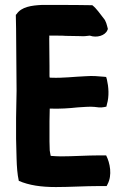

<svg xmlns="http://www.w3.org/2000/svg" viewBox="-20 -758 508 776"><path d="M44 -693C44 -675 45 -659 45 -643C45 -560 47 -474 47 -391C47 -356 45 -318 45 -281V-197C45 -174 47 -139 47 -117C48 -84 50 -54 56 -27C98 -9 146 -2 206 -2C262 -2 325 -6 378 -6H411L415 -14C434 -50 425 -99 409 -130H381C332 -130 275 -126 226 -126C213 -126 200 -127 185 -128C184 -131 183 -139 181 -150C181 -158 180 -179 180 -187V-268C180 -284 181 -301 181 -319H186C224 -318 257 -320 294 -324C312 -325 345 -328 361 -326C372 -325 385 -322 400 -325L410 -327L412 -336C422 -369 419 -407 412 -437L409 -447L398 -448C376 -450 355 -452 327 -450C278 -448 235 -442 187 -444H181C181 -446 180 -448 180 -450V-492C180 -520 179 -576 179 -603C179 -606 180 -608 179 -614H213C225 -614 237 -614 246 -613H247C267 -613 284 -612 305 -612C316 -611 330 -612 343 -614C371 -604 405 -614 414 -636L416 -641C412 -656 409 -673 398 -685C385 -701 371 -723 353 -737H347C303 -738 259 -738 213 -738H148C109 -736 67 -731 47 -701L44 -698Z"/></svg>

Font: Hussar Pisanka
Style: Bd
Weight: 700
Designer: Robert Jablonski
Foundry: Cannot Into Space Fonts
Version: Version 1.070